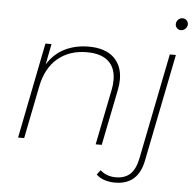

<svg xmlns="http://www.w3.org/2000/svg" viewBox="-60 -780 1050 1038"><g transform="rotate(5 465.0 -261.5)"><path d="M580 -360Q580 -334 574 -304L513 0H480L541 -304Q546 -327 546 -355Q546 -421 506.5 -456.5Q467 -492 390 -492Q295 -492 232 -439Q169 -386 149 -286L92 0H59L162 -519H195L173 -407Q210 -466 267.5 -494.5Q325 -523 397 -523Q486 -523 533 -479.5Q580 -436 580 -360ZM500 162 519 137Q553 168 604 168Q652 168 681 141.5Q710 115 722 57L837 -519H870L754 61Q741 130 703 163.5Q665 197 602 197Q570 197 543.5 188Q517 179 500 162ZM855 -685Q855 -699 865 -709.5Q875 -720 889 -720Q902 -720 911 -711Q920 -702 920 -690Q920 -676 909.5 -665.5Q899 -655 885 -655Q872 -655 863.5 -664Q855 -673 855 -685Z"/></g></svg>

Font: Montserrat Alternates ExLight
Style: Italic
Weight: 275
Italic angle: -11.3°
Designer: Julieta Ulanovsky
Foundry: Julieta Ulanovsky
Version: Version 7.200